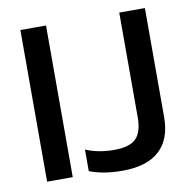

<svg xmlns="http://www.w3.org/2000/svg" viewBox="-75 -719 801 803"><g transform="rotate(-10 325.5 -317.0)"><path d="M63 0V-644H171.9V0ZM381.8 9.8Q299.8 9.8 242.2 -13.2V-105Q294.4 -82 362.8 -82Q428.7 -82 455.8 -109.4Q482.9 -136.7 482.9 -198.2V-644H591.8V-180.2Q591.8 -87.4 539.1 -38.8Q486.3 9.8 381.8 9.8Z"/></g></svg>

Font: Kanit
Style: Regular
Weight: 400
Designer: Katatrad Team
Foundry: CadsonDemak
Version: Version 1.000;PS 001.000;hotconv 1.0.88;makeotf.lib2.5.64775